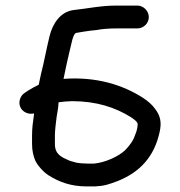

<svg xmlns="http://www.w3.org/2000/svg" viewBox="-20 -684 645 689"><path d="M191 -317C203.7 -319 219.3 -320.3 238 -321C327.2 -321 394 -298.1 449 -264C461.2 -255.6 470.8 -249.6 474 -240C474 -217.9 465.2 -200.3 458 -183C450.4 -169.2 438.7 -154.7 428 -144C404 -122.4 359.5 -101.2 318 -97H293C280.8 -97 264.6 -98.4 255 -100L241 -104C237 -104.7 232.3 -106.2 227 -108.5C201.5 -119.7 177 -129.8 177 -167V-196C177 -219.2 180.6 -240.4 183 -263C184.6 -277.1 190 -297.6 190 -316ZM514 -622.5C514 -644.5 495.2 -664 473 -664H397C341.3 -664 292.6 -652.9 244 -648C196.3 -641.5 169.2 -599.6 158 -555C147.6 -513.3 138.1 -460.7 127 -418L119 -380C103 -372 90.3 -365 81 -359L69 -351C59.7 -345 53.7 -336.5 51 -325.5C43.4 -294 71.9 -270.1 102 -277V-273C98.3 -248.4 95 -224.5 95 -198V-167C95 -143.4 99.8 -124.4 106 -109C113.8 -90.9 137.2 -65.3 154 -55C190.7 -32 232 -15 292 -15H321C356.4 -17.1 368.9 -21.8 404 -35C482.4 -66.9 533.9 -121.7 553 -211C560.8 -246.3 555 -269.8 536 -294C526.7 -307.3 512.3 -320.3 493 -333C420.7 -379.3 326.6 -409.5 208 -401L218 -449C224.6 -476.6 231.4 -510.3 238 -535C239.2 -541.6 246 -566 254 -566C273.3 -569.2 285.5 -571.6 305 -574L325 -576C345.6 -580.1 372.1 -582 397 -582H473C495.2 -582 514 -600.4 514 -622.5Z"/></svg>

Font: HoneyBee
Style: Bd
Weight: 700
Foundry: Cannot Into Space Fonts
Version: Version 0.89